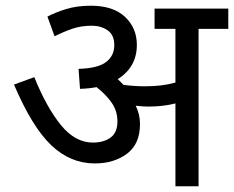

<svg xmlns="http://www.w3.org/2000/svg" viewBox="-20 -652 819 672"><path d="M470 -218Q470 -148 424.5 -114Q379 -80 312 -80Q226 -80 159 -144Q92 -208 29 -356L100 -382Q143 -276 193 -214.5Q243 -153 305 -153Q343 -153 367 -170.5Q391 -188 391 -227Q391 -264 370.5 -293Q350 -322 318 -347Q291 -342 260 -341L255 -411Q323 -413 351.5 -435Q380 -457 380 -494Q380 -530 356.5 -546Q333 -562 302 -562Q265 -562 235 -552Q205 -542 171 -525L146 -594Q172 -608 210.5 -620Q249 -632 298 -632Q376 -632 417.5 -593Q459 -554 459 -495Q459 -417 392 -375Q403 -365 412 -355Q450 -350 486 -350Q518 -350 543 -353Q568 -356 594 -363V-551H521V-622H779V-551H675V0H594V-290Q570 -284 547 -281.5Q524 -279 498 -279Q481 -279 455 -282Q470 -252 470 -218Z"/></svg>

Font: TSCustom
Style: Regular
Weight: 400
Designer: Monotype Design Team
Foundry: Monotype Imaging Inc.
Version: Version 2.004; ttfautohint (v1.8.3) -l 8 -r 50 -G 200 -x 14 